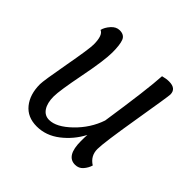

<svg xmlns="http://www.w3.org/2000/svg" viewBox="-130 -599 733 733"><g transform="rotate(45 236.5 -232.0)"><path d="M318 -104Q293 -56 250.5 -23Q208 10 158 10Q108 10 80.5 -24Q53 -58 53 -113Q53 -132 72 -236.5Q91 -341 91 -365Q91 -415 70 -423Q74 -440 89 -457Q104 -474 123 -474Q148 -474 155.5 -454.5Q163 -435 163 -394Q163 -351 143 -249.5Q123 -148 123 -117Q123 -82 136.5 -61.5Q150 -41 174 -41Q213 -41 260 -86.5Q307 -132 327 -191Q357 -390 361 -464Q379 -469 394 -469Q433 -469 433 -437Q433 -427 408 -277Q383 -127 383 -93Q383 -56 415 -36Q410 -19 397.5 -4.5Q385 10 365 10Q317 10 317 -70Q317 -93 318 -104Z"/></g></svg>

Font: Overlock
Style: Italic
Weight: 400
Designer: Dario Muhafara
Foundry: Dario Manuel Muhafara
Version: Version 1.001